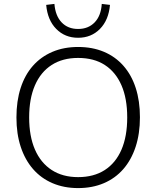

<svg xmlns="http://www.w3.org/2000/svg" viewBox="-20 -953 799 981"><path d="M379 8Q307 8 248.5 -17Q190 -42 149 -89Q108 -136 86 -202.5Q64 -269 64 -353Q64 -437 85.5 -503.5Q107 -570 148 -616.5Q189 -663 247.5 -688Q306 -713 379 -713Q452 -713 510.5 -688.5Q569 -664 610.5 -617Q652 -570 673.5 -503.5Q695 -437 695 -354Q695 -270 673 -203Q651 -136 610 -89Q569 -42 510.5 -17Q452 8 379 8ZM379 -48Q459 -48 515 -84Q571 -120 600.5 -188Q630 -256 630 -353Q630 -450 600.5 -517.5Q571 -585 515.5 -621Q460 -657 379 -657Q300 -657 244 -621Q188 -585 158.5 -517Q129 -449 129 -353Q129 -257 158.5 -189Q188 -121 244 -84.5Q300 -48 379 -48ZM379 -760Q312 -760 267.5 -805Q223 -850 216 -928L258 -933Q263 -872 295 -838.5Q327 -805 379 -805Q431 -805 463.5 -838.5Q496 -872 500 -933L542 -928Q535 -850 490.5 -805Q446 -760 379 -760Z"/></svg>

Font: Nunito Sans 12pt Light
Style: Regular
Weight: 300
Designer: Vernon Adams
Foundry: Vernon Adams
Version: Version 3.101;gftools[0.9.27]